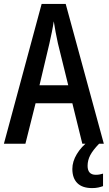

<svg xmlns="http://www.w3.org/2000/svg" viewBox="-20 -735 557 982"><path d="M401 0 350 -207H162L110 0H0L193 -715H316L511 0ZM329 -299 276 -514Q270 -540 264.5 -570.5Q259 -601 255 -626Q251 -599 245 -570Q239 -541 233 -514L182 -299ZM428 113Q428 159 470 159Q482 159 491 157Q500 155 507 153V217Q496 221 482.5 224Q469 227 451 227Q401 227 375.5 201.5Q350 176 350 129Q350 91 373 53Q396 15 434 -14L487 0Q455 33 441.5 59Q428 85 428 113Z"/></svg>

Font: Avrile Sans Condensed Medium
Style: Regular
Weight: 500
Width: 3
Designer: Monotype Design Team
Foundry: Monotype Imaging Inc.
Version: Version 2.001;September 10, 2019;FontCreator 11.5.0.2425 64-